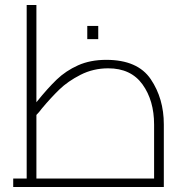

<svg xmlns="http://www.w3.org/2000/svg" viewBox="-20 -750 737 770"><path d="M33 0ZM637 -251V0H33V-34H87V-730H126V-340Q171 -396 207.5 -431Q244 -466 293 -488Q342 -510 406 -510Q532 -510 584.5 -432.5Q637 -355 637 -251ZM148 -315Q137 -300 126 -289V-34H598V-250Q598 -347 551.5 -411.5Q505 -476 414 -476Q354 -476 303 -450Q252 -424 218 -391Q184 -358 148 -315ZM330 -646H374V-593H330Z"/></svg>

Font: Cairo ExtraLight
Style: Regular
Weight: 250
Designer: Mohamed Gaber, the designers of Titillium
Foundry: Kief Type Foundry
Version: Version 2.009; ttfautohint (v1.5.33-1714) -l 8 -r 50 -G 200 